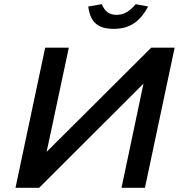

<svg xmlns="http://www.w3.org/2000/svg" viewBox="-20 -898 855 918"><path d="M815 -670H703L203 -172L309 -670H196L54 0H167L666 -498L561 0H673ZM402 -867 467 -878C481 -843 503 -827 537 -827C572 -827 599 -843 629 -878L688 -867C649 -793 599 -760 523 -760C447 -760 411 -793 402 -867Z"/></svg>

Font: LT Wave Medium
Style: Italic
Weight: 500
Designer: Daniel Lyons
Version: Version 2.5 (Glyphs App)